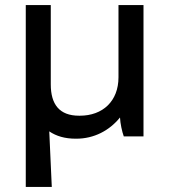

<svg xmlns="http://www.w3.org/2000/svg" viewBox="-20 -540 670 760"><path d="M280 9H282C352 9 413 -23 455 -75C456 -52 463 -19 470 0H548V-520H449V-234C449 -140 387 -82 296 -82H293C215 -82 181 -127 181 -206V-520H82V200H185L175 -20C203 -1 237 9 280 9Z"/></svg>

Font: Fixel Display Medium
Style: Regular
Weight: 500
Designer: AlfaBravo + MacPaw
Foundry: Kyrylo Tkachov, Marchela Mozhyna, Serhii Makarenko, Maria Weinstein, Zakhar Kryvoshyya
Version: Version 1.211